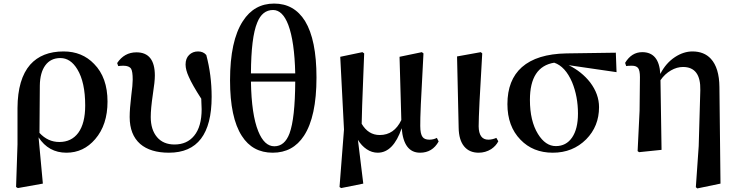

<svg xmlns="http://www.w3.org/2000/svg" viewBox="-20 -839 4128 1075"><path d="M80 214 70 208 78 -31V-235Q79 -397 149 -477Q215 -551 336 -551Q440 -551 507 -481Q582 -405 582 -270Q582 -140 513 -60Q448 16 352 16Q252 16 196 -70L220 189ZM312 -44Q380 -44 418 -95Q457 -148 457 -248Q457 -379 413 -451Q375 -514 318 -514Q264 -514 234 -473.5Q204 -433 203 -360L201 -95Q248 -44 312 -44Z M926 16Q822 16 765 -33Q706 -85 706 -184Q706 -229 715 -304Q723 -364 723 -393Q723 -439 714 -454Q703 -471 671 -471Q656 -471 642 -469L636 -486Q676 -546 744 -546Q847 -546 847 -416Q847 -382 836 -312Q824 -231 824 -184Q824 -113 859 -71.5Q894 -30 957 -30Q1027 -30 1067 -79Q1109 -130 1109 -228Q1109 -244 1107 -280Q1107 -284 1107 -286Q1056 -365 1037 -409Q1019 -448 1019 -478Q1019 -512 1039 -531.5Q1059 -551 1089 -551Q1118 -551 1135 -531Q1165 -419 1165 -297Q1165 16 926 16Z M1507 16Q1394 16 1334 -78Q1268 -180 1268 -389Q1268 -611 1340 -721Q1403 -819 1515 -819Q1627 -819 1688 -721Q1752 -616 1752 -405Q1752 -186 1682 -79Q1620 16 1507 16ZM1516 -20Q1574 -20 1601 -92Q1632 -176 1633 -382H1385Q1388 -197 1426 -104Q1460 -20 1516 -20ZM1385 -428H1633Q1629 -607 1594 -700Q1562 -783 1509 -783Q1448 -783 1420 -712Q1386 -630 1385 -428Z M1890 214 1881 208 1906 -114 1885 -521 2009 -547 2019 -540Q2017 -492 2014 -412Q2006 -217 2005 -146Q2042 -83 2106 -83Q2187 -83 2227 -167L2217 -521L2342 -547L2351 -540Q2350 -520 2348 -482Q2332 -201 2333 -134Q2333 -89 2346 -72Q2357 -57 2384 -57Q2407 -57 2426 -67L2436 -47Q2401 16 2332 16Q2240 16 2229 -121Q2182 16 2095 16Q2062 16 2033 -3.5Q2004 -23 1984 -56L2014 189Z M2660 16Q2608 16 2579 -19Q2549 -55 2548 -124L2539 -523L2672 -547L2680 -540Q2660 -209 2660 -132Q2661 -57 2714 -57Q2736 -57 2759 -67L2770 -48Q2757 -22 2730 -4Q2698 16 2660 16Z M3075 16Q2964 16 2894 -57Q2821 -132 2821 -256Q2821 -391 2902 -463Q2986 -537 3151 -540L3428 -544L3432 -435L3164 -474Q3237 -438 3284 -378Q3334 -312 3334 -239Q3334 -132 3262 -59Q3187 16 3075 16ZM3216 -203Q3216 -299 3183 -379Q3145 -467 3083 -488Q2947 -466 2947 -280Q2947 -162 2992 -89Q3034 -21 3092 -21Q3150 -21 3183 -69Q3216 -117 3216 -203Z M3884 216 3876 209 3892 -21 3901 -334Q3904 -464 3804 -464Q3770 -464 3737 -445Q3702 -425 3678 -390L3684 0L3558 13L3550 7L3561 -219L3563 -407Q3563 -444 3553 -457.5Q3543 -471 3518 -471Q3493 -471 3486 -469L3480 -487Q3516 -547 3576 -547Q3670 -547 3677 -425Q3708 -486 3760 -520Q3808 -551 3857 -551Q3922 -551 3960 -510Q4007 -459 4008 -352L4014 189Z"/></svg>

Font: GenRyuMin TW B
Style: Regular
Weight: 700
Version: Version 1.501;PS 1;hotconv 16.6.51;makeotf.lib2.5.65220